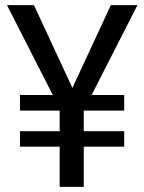

<svg xmlns="http://www.w3.org/2000/svg" viewBox="-20 -731 565 751"><path d="M263.2 -387.2 413.6 -710.9H517.6L338.4 -359.4H465.8V-298.3H307.6V-217.8H465.8V-157.2H307.6V0H213.4V-157.2H58.1V-217.8H213.4V-298.3H58.1V-359.4H186.5L7.3 -710.9H112.8Z"/></svg>

Font: Vazir
Style: Regular
Weight: 400
Designer: Saber Rastikerdar
Foundry: Saber Rastikerdar
Version: Version 30.0.0